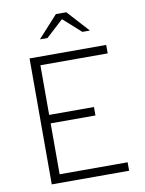

<svg xmlns="http://www.w3.org/2000/svg" viewBox="-98 -982 796 1051"><g transform="rotate(-10 300.0 -457.0)"><path d="M103 0V-700H529V-653H155V-377H404V-330H155V-47H533V0ZM177 -793 287 -914H345L455 -793H413L315 -881L219 -793Z"/></g></svg>

Font: Red Hat Mono VF Light
Style: Regular
Weight: 300
Monospace: yes
Designer: Pentagram, MCKL
Foundry: Pentagram, MCKL
Version: Version 1.023